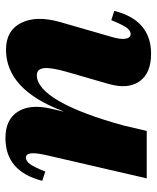

<svg xmlns="http://www.w3.org/2000/svg" viewBox="45 -601 574 704"><g transform="rotate(90 332.0 -249.0)"><path d="M162 16Q92 16 64 -39.5Q36 -95 61 -183L115 -370Q125 -403 122 -422Q119 -441 105 -441Q92 -441 81 -425.5Q70 -410 54 -370L20 -381Q37 -449 76.5 -482.5Q116 -516 177 -516Q248 -516 278 -474Q308 -432 288 -361L243 -205Q227 -149 230 -123Q233 -97 256 -97Q280 -97 304 -118Q328 -139 351.5 -180Q375 -221 397.5 -281Q420 -341 441 -418H496V-194H388Q309 16 162 16ZM486 18Q419 18 390 -26.5Q361 -71 378 -147L460 -500H634L548 -128Q540 -91 542.5 -74Q545 -57 558 -57Q571 -57 582 -72.5Q593 -88 609 -128L643 -117Q626 -50 587 -16Q548 18 486 18Z"/></g></svg>

Font: Platypi Light ExtraBold
Style: Italic
Weight: 800
Italic angle: -13°
Version: Version 1.200